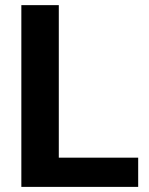

<svg xmlns="http://www.w3.org/2000/svg" viewBox="-20 -731 581 751"><path d="M520.5 -114.3V0H63.5V-710.9H210V-114.3Z"/></svg>

Font: Vazirmatn RD FD
Style: Bold
Weight: 700
Designer: Saber Rastikerdar
Foundry: Saber Rastikerdar
Version: Version 33.003